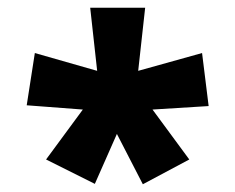

<svg xmlns="http://www.w3.org/2000/svg" viewBox="-20 -765 608 496"><path d="M99 -353 194 -482 49 -493 70 -628 231 -582 213 -745H355L337 -582L502 -628L519 -491L374 -482L469 -353L349 -289L282 -419L225 -290Z"/></svg>

Font: Noto Sans Gurmukhi ExtraCondensed Black
Style: Regular
Weight: 900
Width: 2
Designer: Jelle Bosma - Monotype Design Team
Foundry: Monotype Imaging Inc.
Version: Version 2.004; ttfautohint (v1.8.4.7-5d5b)